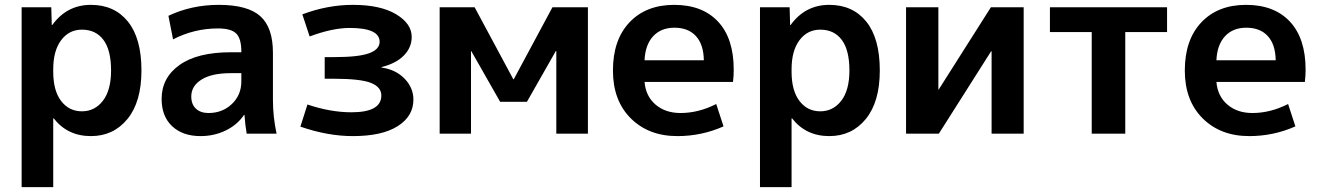

<svg xmlns="http://www.w3.org/2000/svg" viewBox="-20 -550 5431 790"><path d="M437 -260Q437 -344 405.5 -386Q374 -428 317 -428Q264 -428 231.5 -384.5Q199 -341 199 -265V-255Q199 -177 231.5 -134.5Q264 -92 317 -92Q370 -92 403.5 -135.5Q437 -179 437 -260ZM562 -260Q562 -131 504.5 -60.5Q447 10 354 10Q258 10 201 -63H199V220H69V-520H191L193 -447H195Q255 -530 354 -530Q451 -530 506.5 -461Q562 -392 562 -260Z M880 -530Q999 -530 1051 -483.5Q1103 -437 1103 -333V-140Q1103 -69 1118 0H995Q989 -33 986 -77H984Q956 -36 908.5 -13Q861 10 805 10Q732 10 688.5 -30.5Q645 -71 645 -143Q645 -230 718.5 -282.5Q792 -335 930 -335H973V-338Q973 -391 952 -412Q931 -433 877 -433Q779 -433 692 -388L673 -485Q768 -530 880 -530ZM767 -153Q767 -121 786 -103Q805 -85 838 -85Q895 -85 934 -122Q973 -159 973 -215V-249H930Q851 -249 809 -222.5Q767 -196 767 -153Z M1550 -274V-272Q1608 -264 1644.5 -226.5Q1681 -189 1681 -140Q1681 -72 1616.5 -31Q1552 10 1432 10Q1328 10 1216 -29L1245 -120Q1340 -88 1426 -88Q1549 -88 1549 -157Q1549 -192 1506 -209Q1463 -226 1354 -226H1316V-315H1354Q1456 -315 1499 -331Q1542 -347 1542 -378Q1542 -435 1419 -435Q1348 -435 1254 -400L1224 -491Q1328 -530 1432 -530Q1545 -530 1609.5 -491.5Q1674 -453 1674 -398Q1674 -355 1642 -322Q1610 -289 1550 -274Z M2267 -340 2148 -131H2038L1919 -340H1918V0H1789V-520H1933L2092 -224H2094L2253 -520H2399V0H2269V-340Z M2632 -302H2876Q2875 -367 2843.5 -401.5Q2812 -436 2755 -436Q2700 -436 2667.5 -401Q2635 -366 2632 -302ZM2632 -213Q2637 -154 2677.5 -119.5Q2718 -85 2780 -85Q2854 -85 2927 -122L2957 -30Q2867 10 2767 10Q2649 10 2575.5 -63Q2502 -136 2502 -260Q2502 -386 2570 -458Q2638 -530 2754 -530Q2870 -530 2934.5 -461Q2999 -392 2999 -263Q2999 -238 2996 -213Z M3475 -260Q3475 -344 3443.5 -386Q3412 -428 3355 -428Q3302 -428 3269.5 -384.5Q3237 -341 3237 -265V-255Q3237 -177 3269.5 -134.5Q3302 -92 3355 -92Q3408 -92 3441.5 -135.5Q3475 -179 3475 -260ZM3600 -260Q3600 -131 3542.5 -60.5Q3485 10 3392 10Q3296 10 3239 -63H3237V220H3107V-520H3229L3231 -447H3233Q3293 -530 3392 -530Q3489 -530 3544.5 -461Q3600 -392 3600 -260Z M3841 -520V-181H3842L4057 -520H4192V0H4060V-339H4058L3843 0H3708V-520Z M4782 -418H4610V0H4472V-418H4300V-520H4782Z M4985 -302H5229Q5228 -367 5196.5 -401.5Q5165 -436 5108 -436Q5053 -436 5020.5 -401Q4988 -366 4985 -302ZM4985 -213Q4990 -154 5030.5 -119.5Q5071 -85 5133 -85Q5207 -85 5280 -122L5310 -30Q5220 10 5120 10Q5002 10 4928.5 -63Q4855 -136 4855 -260Q4855 -386 4923 -458Q4991 -530 5107 -530Q5223 -530 5287.5 -461Q5352 -392 5352 -263Q5352 -238 5349 -213Z"/></svg>

Font: M PLUS 1p
Style: Bold
Weight: 700
Version: Version 1.062